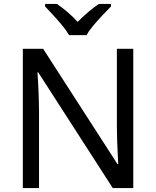

<svg xmlns="http://www.w3.org/2000/svg" viewBox="-20 -964 800 984"><path d="M663 0H558L176 -593H172Q174 -570 175.5 -538.5Q177 -507 178.5 -471.5Q180 -436 180 -399V0H97V-714H201L582 -123H586Q585 -139 583.5 -171Q582 -203 580.5 -241Q579 -279 579 -311V-714H663ZM334 -784Q321 -807 299 -833.5Q277 -860 253 -886Q229 -912 211 -931V-944H271Q297 -927 325 -903Q353 -879 378 -852Q405 -879 433 -903Q461 -927 487 -944H549V-931Q530 -912 505.5 -886Q481 -860 458.5 -833.5Q436 -807 424 -784Z"/></svg>

Font: Noto Sans Khmer UI
Style: Regular
Weight: 400
Designer: Danh Hong and the Monotype Design Team
Foundry: Monotype Imaging Inc.
Version: Version 2.002